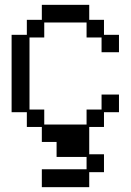

<svg xmlns="http://www.w3.org/2000/svg" viewBox="-20 -684 540 794"><path d="M338 16V-35H214V-97H153V-159H91V-220H28V-540H91V-602H153V-664H349V-602H410V-540H472V-468H400V-529H338V-591H163V-529H102V-231H163V-169H338V-231H400V-293H472V-220H410V-159H349V-46H410V28H349V90H153V16Z"/></svg>

Font: DotGothic16
Style: Regular
Weight: 400
Designer: Fontworks Inc.
Foundry: Fontworks Inc.
Version: Version 1.100